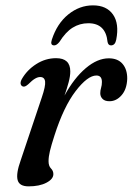

<svg xmlns="http://www.w3.org/2000/svg" viewBox="-20 -668 483 698"><path d="M63.5 -353.5Q57 -355.5 55.2 -362.5Q53.5 -369.5 59 -380Q78 -413.5 111.8 -435Q145.5 -456.5 184 -456.5Q235.5 -456.5 235.5 -408.5Q235.5 -391 229.5 -368.8Q223.5 -346.5 214.5 -320.5Q249.5 -384.5 291.8 -420.2Q334 -456 375.5 -456Q408.5 -456 425.8 -435.5Q443 -415 442.5 -381Q441 -343.5 422 -321.8Q403 -300 378 -300Q361 -300 352.8 -308.5Q344.5 -317 344.5 -329Q344.5 -339 347.5 -348.8Q350.5 -358.5 350.5 -370Q350.5 -393.5 330.5 -393.5Q298.5 -393.5 255 -336.8Q211.5 -280 178 -175.5Q166.5 -140 161.5 -119Q156.5 -98 156.5 -82Q156.5 -64.5 165.2 -55.8Q174 -47 174 -35Q174 -17 148.8 -3.8Q123.5 9.5 84 9.5Q50 9.5 44 -13.8Q38 -37 55 -84.5L132 -314Q146 -355 144 -371.5Q142 -388 126 -388Q117.5 -388 107.5 -382.2Q97.5 -376.5 82.5 -361.5Q70.5 -351 63.5 -353.5ZM301 -583.5Q270 -583.5 244.2 -567.5Q218.5 -551.5 196 -515.5Q186 -503 177 -503Q161.5 -503 168.5 -524Q187.5 -582.5 228.2 -615.5Q269 -648.5 318 -648.5Q367.5 -648.5 390.8 -615.2Q414 -582 402.5 -523.5Q398.5 -503 383.5 -503Q373.5 -503 371 -515.5Q364.5 -583.5 301 -583.5Z"/></svg>

Font: Fraunces 72pt S050
Style: Italic
Weight: 400
Italic angle: -16°
Version: Version 1.000; ttfautohint (v1.8.3)